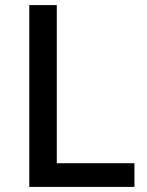

<svg xmlns="http://www.w3.org/2000/svg" viewBox="-20 -734 576 754"><path d="M95 0V-714H203V-93H508V0Z"/></svg>

Font: Noto Sans Thai Medium
Style: Regular
Weight: 500
Designer: Monotype Design Team
Foundry: Monotype Imaging Inc.
Version: Version 2.001